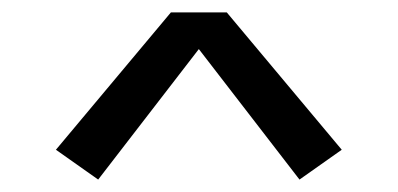

<svg xmlns="http://www.w3.org/2000/svg" viewBox="-20 -741 640 309"><path d="M462 -452 300 -662 138 -452 70 -500 255 -721H345L530 -500Z"/></svg>

Font: Iosevka HT Extended
Style: Regular
Weight: 400
Width: 7
Monospace: yes
Designer: Belleve Invis
Foundry: Belleve Invis
Version: Version 32.3.0; ttfautohint (v1.8.4)